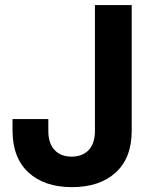

<svg xmlns="http://www.w3.org/2000/svg" viewBox="-20 -748 612 778"><path d="M271.5 10.3Q159.7 10.3 95.2 -49.3Q30.8 -108.9 30.8 -219.2V-265.6H175.8V-217.8Q175.8 -167 201.2 -140.1Q226.6 -113.3 270 -113.3Q314 -113.3 339.4 -140.1Q364.7 -167 364.7 -218.3V-727.5H513.7V-218.3Q513.7 -107.9 448.7 -48.8Q383.8 10.3 271.5 10.3Z"/></svg>

Font: Inter 24pt
Style: Bold
Weight: 700
Designer: Rasmus Andersson
Foundry: rsms
Version: Version 4.001;git-66647c0bb